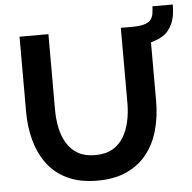

<svg xmlns="http://www.w3.org/2000/svg" viewBox="-55 -854 914 914"><g transform="rotate(-5 402.0 -397.0)"><path d="M64 -348V-710H202V-348Q202 -304 210.5 -262.5Q219 -221 239 -188Q259 -155 292 -136Q325 -117 374 -117Q424 -117 457.5 -136.5Q491 -156 510.5 -189Q530 -222 539 -263.5Q548 -305 548 -348V-710H685V-348Q685 -275 667.5 -211Q650 -147 612.5 -98.5Q575 -50 516 -22.5Q457 5 375 5Q290 5 230.5 -23.5Q171 -52 134.5 -102Q98 -152 81 -215.5Q64 -279 64 -348ZM601 -710Q636 -710 657 -715.5Q678 -721 690 -733Q701 -747 703.5 -763.5Q706 -780 707 -799H804Q804 -777 801 -754Q798 -731 789 -709.5Q780 -688 762 -668Q747 -653 721.5 -641.5Q696 -630 664.5 -624Q633 -618 599 -618Z"/></g></svg>

Font: YasnoRaleway
Style: Bold
Weight: 700
Designer: Matt McInerney, Pablo Impallari, Rodrigo Fuenzalida
Foundry: Matt McInerney, Pablo Impallari, Rodrigo Fuenzalida
Version: Version 4.026